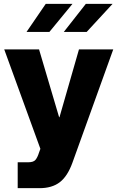

<svg xmlns="http://www.w3.org/2000/svg" viewBox="-20 -772 609 996"><path d="M185.1 204.1H71.8V69.8H126Q153.3 69.8 163.8 57.6Q174.3 45.4 182.6 19L189.5 0L2 -515.6H182.6L286.6 -164.1H288.6L389.6 -515.6H567.4L356 71.3Q330.6 142.1 290.3 173.1Q250 204.1 185.1 204.1ZM311 -606.4 425.3 -752H564L429.7 -606.4ZM117.7 -606.4 217.3 -752H356L236.3 -606.4Z"/></svg>

Font: Inter Display Extra Bold
Style: Regular
Weight: 800
Designer: Rasmus Andersson
Foundry: rsms
Version: Version 4.000;git-4fc901f